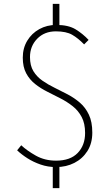

<svg xmlns="http://www.w3.org/2000/svg" viewBox="-20 -845 561 986"><path d="M268 13Q226 13 188.5 0Q151 -13 120.5 -32.5Q90 -52 68 -73L89 -99Q119 -71 164.5 -45.5Q210 -20 268 -20Q341 -20 379 -59.5Q417 -99 417 -162Q417 -211 399.5 -244Q382 -277 353.5 -299.5Q325 -322 291 -339.5Q257 -357 223 -374Q189 -391 160.5 -413.5Q132 -436 114.5 -468.5Q97 -501 97 -549Q97 -598 120 -636Q143 -674 182 -695.5Q221 -717 269 -717Q331 -717 368 -694.5Q405 -672 435 -640L412 -617Q381 -649 350.5 -666.5Q320 -684 267 -684Q208 -684 171 -646Q134 -608 134 -552Q134 -508 151.5 -479.5Q169 -451 197.5 -431Q226 -411 260 -394.5Q294 -378 328 -360Q362 -342 390.5 -317.5Q419 -293 436.5 -256Q454 -219 454 -164Q454 -109 429 -69.5Q404 -30 362 -8.5Q320 13 268 13ZM251 121V8H285V121ZM251 -697V-825H285V-697Z"/></svg>

Font: Noto Sans KR Thin Thin
Style: Regular
Weight: 250
Version: Version 2.004-H2;hotconv 1.0.118;makeotfexe 2.5.65603